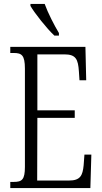

<svg xmlns="http://www.w3.org/2000/svg" viewBox="-20 -951 516 971"><path d="M255 -771H278V-784C255 -822 222 -886 206 -931H134V-921C154 -886 216 -807 255 -771ZM32 0H437L442 -169H407L403 -115C398 -63 386 -38 329 -38H168L169 -355H358V-393H169V-676H306C364 -676 375 -651 379 -590L382 -545H416L412 -714H32V-683H49C89 -683 106 -673 106 -604V-107C106 -42 91 -31 49 -31H32Z"/></svg>

Font: Noto Serif Lao ExtraCondensed Light
Style: Regular
Weight: 300
Width: 2
Designer: Monotype Design Team
Foundry: Monotype Imaging Inc.
Version: Version 2.003